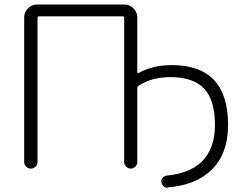

<svg xmlns="http://www.w3.org/2000/svg" viewBox="-20 -774 1091 857"><path d="M598.6 -391.6Q592.8 -387.7 592.8 -380.9V-50.8Q592.8 -39.1 584 -30.3Q575.2 -21.5 563.5 -21.5Q551.8 -21.5 543 -30.3Q534.2 -39.1 534.2 -50.8V-693.4Q534.2 -701.2 527.3 -701.2H154.3Q147.5 -701.2 147.5 -693.4V-50.8Q147.5 -39.1 138.7 -30.3Q129.9 -21.5 117.7 -21.5Q105.5 -21.5 96.7 -30.3Q87.9 -39.1 87.9 -50.8V-696.3Q87.9 -719.7 105 -736.8Q122.1 -753.9 145.5 -753.9H535.2Q558.6 -753.9 575.7 -736.8Q592.8 -719.7 592.8 -696.3V-451.2Q592.8 -449.2 594.7 -448.2Q596.7 -447.3 598.6 -448.2Q661.1 -483.4 747.1 -483.4Q998 -483.4 998 -216.8Q998 -85.9 921.9 -13.7Q852.5 52.7 728.5 62.5Q727.5 63.5 726.6 63.5Q716.8 63.5 709 56.6Q701.2 48.8 700.2 38.1Q699.2 27.3 706.5 19Q713.9 10.7 724.6 9.8Q824.2 0 878.9 -50.8Q939.5 -109.4 939.5 -215.8Q939.5 -327.1 891.1 -378.4Q842.8 -429.7 741.2 -429.7Q657.2 -429.7 598.6 -391.6Z"/></svg>

Font: Gen Jyuu Gothic P Light
Style: Regular
Weight: 200
Designer: [Source Han Sans]
Ryoko NISHIZUKA  (kana & ideographs); Paul D. Hunt (Latin, Greek & Cyrillic); Wenlong ZHANG  (bopomofo
Version: Version 1.002.20150607